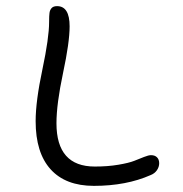

<svg xmlns="http://www.w3.org/2000/svg" viewBox="-20 -646 596 626"><path d="M286.1 -40Q193.8 -40 145 -94Q96.2 -147.9 96.2 -251Q96.2 -315.9 118.2 -419.4Q140.1 -522.9 140.1 -574.2Q140.1 -594.7 141.4 -604Q142.6 -613.3 148.2 -619.6Q153.8 -626 166 -626Q207 -626 207 -560.1Q207 -508.3 185.5 -407.7Q164.1 -307.1 164.1 -244.1Q164.1 -103 289.1 -103Q331.5 -103 366 -108.9Q400.4 -114.7 417.7 -121.6Q435.1 -128.4 449.7 -134.3Q464.4 -140.1 472.2 -140.1Q484.9 -140.1 491.9 -133.1Q499 -126 499 -113.8Q499 -101.6 491.5 -90.8Q483.9 -80.1 471.2 -75.2Q391.6 -40 286.1 -40Z"/></svg>

Font: Shantell Sans Irregular
Style: Regular
Weight: 300
Designer: Stephen Nixon, Anya Danilova, Shantell Martin
Foundry: Arrow Type
Version: Version 1.006;[9816181b4]